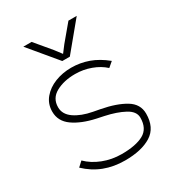

<svg xmlns="http://www.w3.org/2000/svg" viewBox="-171 -783 822 903"><g transform="rotate(-30 240.0 -331.5)"><path d="M38 -59 64 -83Q96 -51 143.5 -32.5Q191 -14 244 -14Q321 -14 363 -37Q405 -60 405 -119Q405 -153 364 -175Q323 -197 262 -210L224 -218Q150 -234 105 -266Q60 -298 60 -350Q60 -392 85.5 -422.5Q111 -453 152 -469Q193 -485 240 -485Q288 -485 333 -469Q378 -453 422 -417L395 -394Q367 -420 326 -435Q285 -450 241 -450Q180 -450 137 -426.5Q94 -403 94 -354Q94 -316 130.5 -290.5Q167 -265 226 -254L263 -247Q342 -232 390 -203Q438 -174 438 -122Q438 -46 385.5 -13Q333 20 243 20Q182 20 131 0.5Q80 -19 38 -59ZM261 -533 385 -683H340L268 -597L233 -551H247L212 -597L140 -683H95L220 -533Z"/></g></svg>

Font: Kreadon
Style: Regular
Weight: 400
Designer: kohakuno
Foundry: StudioGnu
Version: Version 1.000;Glyphs 3.1.2 (3151)